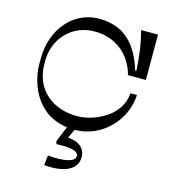

<svg xmlns="http://www.w3.org/2000/svg" viewBox="-135 -812 1065 1182"><g transform="rotate(15 397.5 -221.0)"><path d="M345 -618C479 -618 578 -536 611 -411H725V-700H617C641 -615 651 -516 654 -449H647C613 -554 549 -701 352 -701C185 -701 66 -556 66 -372V-333C66 -243 114 -32 331 -4L290 96L296 113C386 109 436 120 436 152C436 189 366 204 263 194L256 257C378 269 466 234 466 152C466 76 396 58 354 56L381 -1C555 -1 689 -147 696 -307H654C647 -161 480 -86 373 -86C220 -86 96 -178 96 -346V-366C96 -503 197 -618 345 -618Z"/></g></svg>

Font: Space Cowgirl
Style: Regular
Weight: 400
Designer: Valery Marier
Foundry: Valery Marier
Version: Version 1.000;hotconv 1.0.109;makeotfexe 2.5.65596